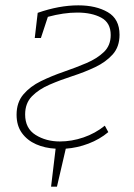

<svg xmlns="http://www.w3.org/2000/svg" viewBox="-20 -550 501 718"><path d="M385 -56Q353 -29 311 -13Q269 3 226 6L193 148H171L188 6Q148 4 115 -10.5Q82 -25 62 -52.5Q42 -80 42 -121Q42 -167 67.5 -197Q93 -227 133 -246.5Q173 -266 218 -281.5Q263 -297 303 -314Q343 -331 368.5 -355.5Q394 -380 394 -419Q394 -465 358.5 -484Q323 -503 269 -503Q218 -503 159 -487L133 -408H110L121 -502Q201 -530 273 -530Q339 -530 383 -504.5Q427 -479 427 -420Q427 -375 401.5 -346.5Q376 -318 336 -299Q296 -280 251 -265.5Q206 -251 165.5 -233.5Q125 -216 99.5 -190Q74 -164 74 -122Q74 -70 113 -45.5Q152 -21 204 -21Q248 -21 292 -36Q336 -51 372 -80Z"/></svg>

Font: Bitter ExtraLight
Style: Italic
Weight: 200
Italic angle: -9°
Designer: Sol Matas, and Bitter project Authors
Foundry: Sol Matas
Version: Version 2.001